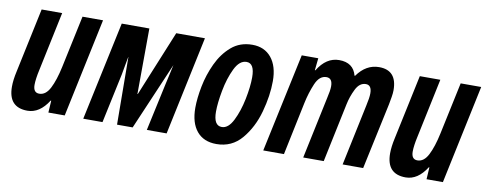

<svg xmlns="http://www.w3.org/2000/svg" viewBox="-53 -792 2634 1041"><g transform="rotate(10 1264.0 -272.0)"><path d="M242 -66H245L241 0H331L446 -544H333L272 -257Q256 -182 233 -137Q210 -92 174 -92Q141 -92 141 -135Q141 -151 144 -172.5Q147 -194 152 -216L221 -544H108L33 -190Q22 -141 22 -104Q22 10 127 10Q194 10 242 -66Z M539 0 597 -272Q602 -298 606 -322Q610 -346 615 -371H616L619 0H705L864 -371Q858 -343 852 -316.5Q846 -290 840 -263L783 0H892L1007 -544H849L701 -183H699L701 -544H549L433 0Z M1410 -379Q1410 -461 1372 -507.5Q1334 -554 1267 -554Q1199 -554 1152 -513.5Q1105 -473 1076 -411Q1047 -349 1034 -282.5Q1021 -216 1021 -164Q1021 -81 1059 -35.5Q1097 10 1167 10Q1252 10 1306 -54Q1360 -118 1385 -208.5Q1410 -299 1410 -379ZM1135 -163Q1135 -210 1148 -279.5Q1161 -349 1187 -403Q1213 -457 1252 -457Q1296 -457 1296 -380Q1296 -328 1282 -259Q1268 -190 1242 -138Q1216 -86 1180 -86Q1135 -86 1135 -163Z M1538 0 1599 -292Q1611 -349 1632.5 -400Q1654 -451 1693 -451Q1726 -451 1726 -406Q1726 -383 1716 -341L1644 0H1757L1825 -324Q1834 -368 1854.5 -409.5Q1875 -451 1910 -451Q1942 -451 1942 -405Q1942 -381 1932 -337L1861 0H1974L2052 -365Q2056 -386 2059.5 -407Q2063 -428 2063 -444Q2063 -554 1965 -554Q1893 -554 1844 -485H1841Q1823 -554 1745 -554Q1674 -554 1627 -477H1624L1631 -544H1540L1424 0Z M2324 -66H2327L2323 0H2413L2528 -544H2415L2354 -257Q2338 -182 2315 -137Q2292 -92 2256 -92Q2223 -92 2223 -135Q2223 -151 2226 -172.5Q2229 -194 2234 -216L2303 -544H2190L2115 -190Q2104 -141 2104 -104Q2104 10 2209 10Q2276 10 2324 -66Z"/></g></svg>

Font: Noto Sans Display Condensed
Style: Bold Italic
Weight: 700
Width: 3
Designer: Monotype Design team
Foundry: Monotype Imaging Inc.
Version: 1.000